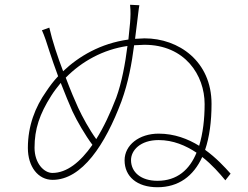

<svg xmlns="http://www.w3.org/2000/svg" viewBox="-20 -788 1040 806"><path d="M515 -595C506 -522 491 -441 468 -378C443 -313 415 -253 384 -204C355 -244 326 -297 308 -336C295 -364 276 -409 256 -462C324 -531 413 -580 515 -595ZM187 -672 156 -661C166 -639 177 -607 188 -571C197 -543 210 -506 224 -468C204 -447 188 -425 174 -404C128 -339 97 -260 97 -167C97 -88 140 -33 201 -33C324 -33 422 -181 490 -363C519 -443 533 -521 543 -598L586 -600C757 -600 839 -472 839 -351C839 -289 832 -228 816 -176C769 -205 712 -227 646 -227C564 -227 503 -179 503 -115C503 -47 555 -2 641 -2C729 -2 792 -48 829 -129C870 -97 902 -60 926 -31L948 -59C923 -87 887 -126 841 -159C859 -212 868 -277 868 -352C868 -531 730 -627 587 -627L547 -625L556 -697C559 -719 562 -751 565 -766L526 -768C529 -740 528 -717 526 -692L519 -622C402 -606 310 -551 245 -489C222 -549 200 -615 187 -672ZM805 -147C776 -76 724 -29 641 -29C572 -29 530 -65 530 -116C530 -156 568 -200 646 -200C707 -200 760 -177 805 -147ZM368 -180C317 -107 260 -62 200 -62C165 -62 125 -102 125 -168C125 -246 146 -309 195 -386C207 -405 221 -423 235 -440C253 -394 271 -350 284 -321C303 -280 338 -220 368 -180Z"/></svg>

Font: Noto Sans JP Thin
Style: Regular
Weight: 100
Designer: Ryoko NISHIZUKA 西塚涼子 (kana, bopomofo & ideographs); Paul D. Hunt (Latin, Greek & Cyrillic); Sandoll Communications 산돌커뮤니
Foundry: Adobe
Version: Version 2.004;hotconv 1.0.118;makeotfexe 2.5.65603